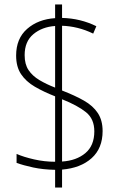

<svg xmlns="http://www.w3.org/2000/svg" viewBox="-20 -779 548 857"><path d="M226 -21Q172 -22 128 -31.5Q84 -41 54 -52V-92Q86 -78 132.5 -67.5Q179 -57 226 -57V-349Q175 -369 135.5 -392Q96 -415 74 -448Q52 -481 52 -531Q52 -607 101 -650Q150 -693 226 -698V-759H257V-699Q339 -697 410 -662L396 -629Q361 -646 326 -654.5Q291 -663 257 -664V-375Q314 -353 354.5 -330Q395 -307 416.5 -274.5Q438 -242 438 -194Q438 -117 389 -73Q340 -29 257 -22V58H226ZM226 -663Q168 -659 129 -626.5Q90 -594 90 -533Q90 -492 107.5 -466Q125 -440 156 -421.5Q187 -403 226 -388ZM257 -58Q321 -62 361 -95.5Q401 -129 401 -193Q401 -248 364 -278Q327 -308 257 -336Z"/></svg>

Font: Noto Sans Arabic UI SmCn XLt
Style: Regular
Weight: 200
Width: 4
Designer: Monotype Design Team, Nadine Chahine and Nizar Qandah
Foundry: Monotype Imaging Inc.
Version: Version 2.010; ttfautohint (v1.8.4.7-5d5b)